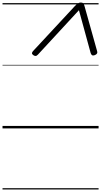

<svg xmlns="http://www.w3.org/2000/svg" viewBox="-20 -1020 803 1525"><path d="M245 -617 572 -969Q587 -985 597.5 -992.5Q608 -1000 622 -1000Q636 -1000 642 -992.5Q648 -985 652 -969L751 -615Q755 -604 751 -596Q747 -588 733 -582Q719 -577 711.5 -581.5Q704 -586 700 -599L607 -939L282 -587Q272 -576 263 -575.5Q254 -575 243 -583Q233 -591 234 -599Q235 -607 245 -617ZM0 475H763V485H0ZM0 -20H763V0H0ZM0 -505H763V-500H0ZM0 -995H763V-985H0Z"/></svg>

Font: Playwrite CZ Guides
Style: Regular
Weight: 400
Designer: Veronika Burian, José Scaglione
Foundry: TypeTogether
Version: Version 1.003